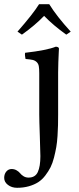

<svg xmlns="http://www.w3.org/2000/svg" viewBox="-75 -664 374 909"><path d="M110.8 -122.1V-316.9Q110.8 -339.4 108.6 -351.1Q106.4 -362.8 98.4 -370.4Q90.3 -377.9 79.3 -380.4Q68.4 -382.8 45.9 -384.8Q44.4 -389.6 43.5 -399.4Q42.5 -409.2 43.9 -414.1Q146.5 -425.8 189 -442.9Q195.3 -442.9 199.7 -440.4Q204.1 -438 204.1 -434.1Q204.1 -433.1 203.1 -414.8Q202.1 -396.5 201.2 -369.6Q200.2 -342.8 200.2 -320.8V-122.1Q200.2 -92.8 199.7 -71.5Q199.2 -50.3 197.3 -20Q195.3 10.3 191.4 32.7Q187.5 55.2 180.7 82Q173.8 108.9 164.1 128.2Q154.3 147.5 139.4 167Q124.5 186.5 106 198.5Q87.4 210.4 61.8 217.8Q36.1 225.1 5.9 225.1Q-19.5 225.1 -37.4 211.4Q-55.2 197.8 -55.2 178.2Q-55.2 160.2 -45.2 148.2Q-35.2 136.2 -20 136.2Q-6.8 136.2 3.9 142.6Q14.6 148.9 20.5 156.5Q26.4 164.1 36.6 170.4Q46.9 176.8 60.1 176.8Q91.8 176.8 104 150.4Q116.2 124 116.2 75.2Q116.2 52.7 113.5 -20.8Q110.8 -94.2 110.8 -122.1ZM28.8 -500 7.8 -514.2Q81.1 -597.7 109.9 -644H158.2Q193.4 -586.9 259.8 -514.2L238.8 -500Q177.7 -543.5 133.8 -588.9Q91.8 -544.9 28.8 -500Z"/></svg>

Font: Common Serif News
Style: Regular
Weight: 450
Designer: Philipp H. Poll, Khaled Hosny
Foundry: Stefan Peev, Context Ltd.
Version: Version 1.026